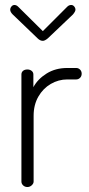

<svg xmlns="http://www.w3.org/2000/svg" viewBox="-20 -751 359 771"><path d="M266 -731Q273 -731 278 -725Q283 -719 283 -712Q283 -705 273 -693L172 -597Q160 -587 152 -587Q141 -587 131 -597L31 -693Q21 -703 21 -712Q21 -719 26 -725Q31 -731 38 -731Q46 -731 53 -724L152 -626L250 -724Q257 -731 266 -731ZM115 -286V-22Q115 -14 107.5 -7Q100 0 90 0Q80 0 73 -6.5Q66 -13 66 -22V-452Q66 -461 72.5 -466.5Q79 -472 90 -472Q100 -472 107 -466.5Q114 -461 114 -452V-401Q132 -434 167.5 -456Q203 -478 250 -478H286Q295 -478 301.5 -471.5Q308 -465 308 -455Q308 -445 301.5 -438.5Q295 -432 286 -432H250Q215 -432 184 -414Q153 -396 134 -363Q115 -330 115 -286Z"/></svg>

Font: Dosis
Style: Regular
Weight: 400
Designer: Edgar Tolentino, Pablo Impallari, Igino Marini
Foundry: Edgar Tolentino, Pablo Impallari, Igino Marini
Version: Version 1.007;Glyphs 3.1.1 (3134)